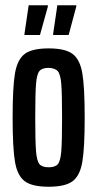

<svg xmlns="http://www.w3.org/2000/svg" viewBox="-20 -702 370 730"><path d="M28 -255Q28 -371 37 -423.5Q46 -476 74 -497Q102 -518 165 -518Q228 -518 256 -497Q284 -476 293 -423.5Q302 -371 302 -255Q302 -139 293 -86.5Q284 -34 256 -13Q228 8 165 8Q102 8 74 -13Q46 -34 37 -86.5Q28 -139 28 -255ZM216 -255Q216 -346 213 -382.5Q210 -419 200 -431Q190 -443 165 -444Q140 -444 130 -432Q120 -420 117 -383Q114 -346 114 -255Q114 -164 117 -127Q120 -90 130 -78Q140 -66 165 -66Q190 -66 200 -78Q210 -90 213 -127Q216 -164 216 -255ZM73 -569V-573L89 -682H162V-677L132 -569ZM182 -569V-573L198 -682H270V-677L241 -569Z"/></svg>

Font: Saira Ultra Condensed SemiBold
Style: Regular
Weight: 600
Width: 1
Designer: Hector Gatti with collaboration of the Omnibus-Type team
Foundry: Omnibus-Type
Version: Version 1.001; ttfautohint (v1.8)